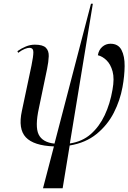

<svg xmlns="http://www.w3.org/2000/svg" viewBox="-20 -780 693 1036"><path d="M212 236 271 10Q162 6 119.5 -39Q77 -84 98 -181L150 -427Q160 -476 160 -499Q160 -522 138 -522Q129 -522 113.5 -516Q98 -510 78 -495L74 -504Q95 -519 119 -529Q143 -539 168 -539Q211 -539 227.5 -522.5Q244 -506 243 -476.5Q242 -447 234 -408L190 -197Q168 -97 188.5 -54.5Q209 -12 274 -5L471 -760H481L357 -6Q424 -16 470 -56.5Q516 -97 545 -158.5Q574 -220 587 -296Q598 -356 587.5 -394.5Q577 -433 555 -454.5Q533 -476 508 -482Q513 -511 532 -527.5Q551 -544 576 -544Q618 -544 635.5 -510.5Q653 -477 652.5 -423.5Q652 -370 641 -310Q628 -238 594 -171.5Q560 -105 501 -57Q442 -9 356 5L318 236Z"/></svg>

Font: Noto Serif Display Condensed
Style: Italic
Weight: 400
Width: 3
Italic angle: -12°
Designer: Monotype Design Team
Foundry: Monotype Imaging Inc.
Version: Version 2.009